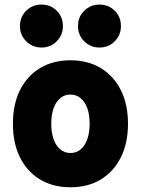

<svg xmlns="http://www.w3.org/2000/svg" viewBox="-20 -793 602 821"><path d="M281.2 7.8Q206.5 7.8 151.1 -25.6Q95.7 -59.1 65.4 -120.1Q35.2 -181.2 35.2 -263.7Q35.2 -346.7 65.4 -407.5Q95.7 -468.3 151.1 -501.7Q206.5 -535.2 281.2 -535.2Q356 -535.2 411.1 -501.7Q466.3 -468.3 496.8 -407.5Q527.3 -346.7 527.3 -263.7Q527.3 -181.2 496.8 -120.1Q466.3 -59.1 411.1 -25.6Q356 7.8 281.2 7.8ZM281.2 -138.7Q306.2 -138.7 324.7 -154.1Q343.3 -169.4 353.3 -197.8Q363.3 -226.1 363.3 -263.7Q363.3 -302.2 353.3 -330.1Q343.3 -357.9 324.7 -373.3Q306.2 -388.7 281.2 -388.7Q256.3 -388.7 237.8 -373.3Q219.2 -357.9 209.2 -330.1Q199.2 -302.2 199.2 -263.7Q199.2 -226.1 209.2 -197.8Q219.2 -169.4 237.8 -154.1Q256.3 -138.7 281.2 -138.7ZM405.3 -589.8Q366.7 -589.8 340.1 -616.5Q313.5 -643.1 313.5 -681.6Q313.5 -720.7 340.1 -747.1Q366.7 -773.4 405.3 -773.4Q444.3 -773.4 470.7 -747.1Q497.1 -720.7 497.1 -681.6Q497.1 -643.1 470.7 -616.5Q444.3 -589.8 405.3 -589.8ZM157.2 -589.8Q118.7 -589.8 92 -616.5Q65.4 -643.1 65.4 -681.6Q65.4 -720.7 92 -747.1Q118.7 -773.4 157.2 -773.4Q196.3 -773.4 222.7 -747.1Q249 -720.7 249 -681.6Q249 -643.1 222.7 -616.5Q196.3 -589.8 157.2 -589.8Z"/></svg>

Font: Reddit Mono Black
Style: Regular
Weight: 900
Monospace: yes
Designer: Stephen Hutchings
Foundry: Reddit
Version: Version 1.014